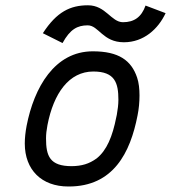

<svg xmlns="http://www.w3.org/2000/svg" viewBox="-20 -695 637 715"><path d="M307.6 -675.3C242.2 -675.3 191.4 -651.4 139.6 -571.3L212.9 -534.7C241.2 -586.4 268.6 -600.6 306.6 -600.6C347.7 -600.6 362.3 -537.6 441.4 -537.6C515.6 -537.6 569.3 -587.4 596.7 -646L522 -674.3C506.8 -631.3 479.5 -612.3 438 -612.3C394 -612.3 374 -675.3 307.6 -675.3ZM339.8 -105C311.5 -84.5 284.2 -76.7 247.1 -76.2C165 -76.2 151.4 -114.3 151.4 -179.7C151.4 -194.8 153.3 -211.4 156.7 -229C179.7 -348.1 237.3 -428.7 327.6 -428.7C408.7 -428.7 420.9 -385.3 420.9 -323.2C420.9 -306.2 418.5 -287.1 415 -267.6C414.6 -264.6 413.6 -261.7 413.1 -258.8C398.9 -186.5 377.4 -134.8 339.8 -105ZM235.4 -0.5H236.3C401.9 -0.5 465.3 -126 492.2 -265.1C497.1 -289.1 499.5 -314.5 499.5 -339.4C499.5 -363.8 497.1 -386.7 490.7 -405.8C469.2 -470.2 421.9 -503.9 325.7 -503.9C183.1 -503.9 106.9 -369.1 79.1 -226.6C74.7 -203.1 72.3 -181.2 72.3 -160.6C72.3 -62.5 134.8 -0.5 234.4 -0.5Z"/></svg>

Font: Fantasque Sans Mono
Style: RegItalic
Weight: 400
Italic angle: -11°
Monospace: yes
Designer: Jany Belluz
Version: Version 1.6.3